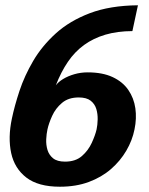

<svg xmlns="http://www.w3.org/2000/svg" viewBox="-20 -697 563 727"><path d="M25 -248Q35 -296 53.8 -353Q72.7 -410 105.8 -466.5Q139 -523 191.3 -570.5Q243.7 -618 320 -647Q396.3 -676 502.3 -677L481.3 -579.3Q424.3 -579 379 -565.7Q333.7 -552.3 298.5 -526.8Q263.3 -501.3 237.2 -463Q211 -424.7 191.3 -373.7Q200.3 -386.3 218.8 -397.7Q237.3 -409 261.5 -416Q285.7 -423 312 -423Q368 -423 406.3 -405.2Q444.7 -387.3 465.8 -356.5Q487 -325.7 492.5 -287.2Q498 -248.7 489.3 -207Q481 -165.3 458.3 -126.5Q435.7 -87.7 400.2 -56.8Q364.7 -26 316.3 -8Q268 10 206.7 10Q125 10 80 -24.5Q35 -59 22.3 -117.5Q9.7 -176 25 -248ZM159.7 -207Q156 -190.3 155 -169.5Q154 -148.7 159.8 -129.3Q165.7 -110 181.2 -97.5Q196.7 -85 226.3 -85Q266 -85 290.2 -106.2Q314.3 -127.3 327.5 -156.2Q340.7 -185 345.7 -207Q349.3 -223.7 349.8 -244.5Q350.3 -265.3 344.7 -284.3Q339 -303.3 323.3 -315.7Q307.7 -328 278 -328Q239 -328 214.7 -307.3Q190.3 -286.7 177.5 -258.3Q164.7 -230 159.7 -207Z"/></svg>

Font: Epunda Sans Light
Style: Italic
Weight: 300
Italic angle: -12.0243°
Designer: Simon Atzbach
Foundry: typofactur
Version: Version 2.204